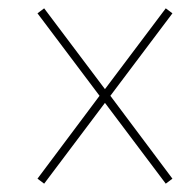

<svg xmlns="http://www.w3.org/2000/svg" viewBox="-20 -594 465 461"><path d="M86 -153 70 -165 219 -364 70 -562 86 -574 232 -380 378 -574 394 -562 245 -364 394 -165 378 -153 232 -347Z"/></svg>

Font: Noto Serif Display ExtraCondensed SemiBold
Style: Italic
Weight: 600
Width: 2
Italic angle: -12°
Designer: Monotype Design Team
Foundry: Monotype Imaging Inc.
Version: Version 2.009